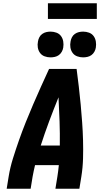

<svg xmlns="http://www.w3.org/2000/svg" viewBox="-20 -1158 640 1178"><path d="M21 0 33 -74Q42 -130 59.5 -186Q77 -242 96.5 -297.5Q116 -353 138 -408Q160 -463 183.5 -517.5Q207 -572 231.5 -626.5Q256 -681 281 -735H450Q457 -681 463.5 -626.5Q470 -572 475 -517.5Q480 -463 484 -408Q488 -353 489.5 -297.5Q491 -242 489.5 -186Q488 -130 479 -74L467 0H320L332 -74Q335 -91 337 -109Q339 -127 341 -145H195Q191 -127 187 -109.5Q183 -92 180 -74L168 0ZM230 -265H347Q348 -339 345.5 -413Q343 -487 339 -561Q309 -487 281.5 -413.5Q254 -340 230 -265ZM490 -806Q471 -806 453.5 -812.5Q436 -819 425.5 -833.5Q415 -848 412 -866.5Q409 -885 413 -904Q415 -917 421.5 -929.5Q428 -942 439.5 -950Q451 -958 464 -961Q477 -964 490 -964Q509 -964 526.5 -957.5Q544 -951 554.5 -936.5Q565 -922 568 -903.5Q571 -885 568 -866Q566 -853 559 -840.5Q552 -828 541 -820Q530 -812 516.5 -809Q503 -806 490 -806ZM290 -806Q271 -806 253.5 -812.5Q236 -819 225.5 -833.5Q215 -848 212 -866.5Q209 -885 213 -904Q215 -917 221.5 -929.5Q228 -942 239.5 -950Q251 -958 264 -961Q277 -964 290 -964Q309 -964 326.5 -957.5Q344 -951 354.5 -936.5Q365 -922 368 -903.5Q371 -885 368 -866Q366 -853 359 -840.5Q352 -828 341 -820Q330 -812 316.5 -809Q303 -806 290 -806ZM574 -1042H274V-1138H574Z"/></svg>

Font: Iosevka Curly Heavy Extended
Style: Italic
Weight: 900
Width: 7
Italic angle: -9°
Monospace: yes
Designer: Belleve Invis
Foundry: Belleve Invis
Version: Version 11.1.0; ttfautohint (v1.8.3)